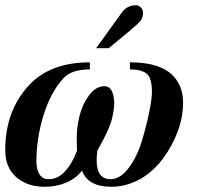

<svg xmlns="http://www.w3.org/2000/svg" viewBox="-23 -700 778 733"><path d="M344 -516 442 -652Q462 -680 496 -680Q506 -680 514.5 -671.5Q523 -663 523 -651Q523 -632 513 -620Q503 -608 473 -583L392 -516ZM473 -435V-462Q618 -462 659 -381Q676 -349 676 -309Q676 -214 616 -119Q556 -24 464 4Q436 13 402 13Q312 13 290 -49Q268 -19 230 -3Q192 13 149 13Q97 13 63 -7Q-3 -44 -3 -127Q-3 -287 100 -387Q180 -462 320 -462V-435Q249 -435 219 -401Q171 -349 143.5 -261Q116 -173 116 -83Q116 -54 127.5 -35Q139 -16 163 -16Q198 -16 225.5 -46Q253 -76 271 -125Q271 -130 270.5 -146.5Q270 -163 270 -174Q270 -217 281.5 -261Q293 -305 318.5 -338Q344 -371 376 -371Q394 -371 403.5 -353Q413 -335 413 -306Q413 -279 403 -241Q391 -199 349 -126Q346 -106 346 -88Q346 -16 399 -16Q436 -16 468 -58.5Q500 -101 518 -160Q536 -219 546.5 -271Q557 -323 557 -350Q557 -382 549 -402Q536 -435 473 -435Z"/></svg>

Font: STIX MathJax Alphabets
Style: Bold Italic
Weight: 700
Italic angle: -16.33°
Designer: MicroPress Inc., with final additions and corrections provided by Coen Hoffman, Elsevier (retired)
Version: Version 1.1.1